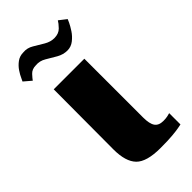

<svg xmlns="http://www.w3.org/2000/svg" viewBox="-204 -610 661 661"><g transform="rotate(-45 127.0 -279.5)"><path d="M157 4Q90 4 64.5 -22Q39 -48 39 -107L40 -399H189V-113Q189 -82 198.5 -68.5Q208 -55 230 -55Q243 -55 251.5 -57Q260 -59 263 -60V-5Q258 -4 247.5 -2Q237 0 215.5 2Q194 4 157 4ZM168 -460Q148 -460 129.5 -470.5Q111 -481 93 -492Q75 -503 55 -501Q36 -501 25 -489Q14 -477 10 -471L-17 -494Q-16 -495 -11.5 -505.5Q-7 -516 2 -529.5Q11 -543 24.5 -553Q38 -563 56 -563Q76 -565 94 -554Q112 -543 130 -532.5Q148 -522 166 -522Q188 -522 200.5 -535Q213 -548 218 -557L245 -536Q245 -535 239.5 -523.5Q234 -512 224.5 -497.5Q215 -483 200.5 -471.5Q186 -460 168 -460Z"/></g></svg>

Font: r_Genos
Style: Bold
Weight: 700
Designer: Robert E. Leuschke
Foundry: Robert E. Leuschke
Version: Version 2.000;June 29, 2024;FontCreator 14.0.0.2814 32-bit